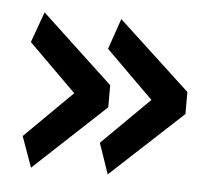

<svg xmlns="http://www.w3.org/2000/svg" viewBox="-35 -445 453 399"><g transform="rotate(5 191.5 -245.0)"><path d="M192 -268 43 -407 20 -343 119 -245 20 -147 43 -83 192 -222ZM353 -268 203 -407 181 -343 280 -245 181 -147 203 -83 353 -222Z"/></g></svg>

Font: Catamaran Medium
Style: Regular
Weight: 500
Designer: Pria Ravichandran
Version: Version 2.000